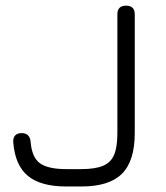

<svg xmlns="http://www.w3.org/2000/svg" viewBox="-20 -676 600 696"><path d="M220 0Q127.5 0 81 -38.5Q34.5 -77 28 -160.5Q27 -176.5 35 -185Q43 -193.5 58.5 -193.5Q88 -193.5 91 -162Q95.5 -105.5 124.8 -84.2Q154 -63 220 -63H275Q325 -63 353.5 -75Q382 -87 393.8 -115.2Q405.5 -143.5 405.5 -193.5V-624Q405.5 -655.5 437 -655.5Q468.5 -655.5 468.5 -624V-193.5Q468.5 -92.5 422.2 -46.2Q376 0 275 0Z"/></svg>

Font: Jura Light Medium
Style: Regular
Weight: 500
Version: Version 5.106